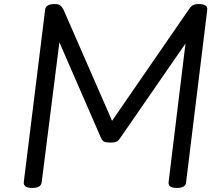

<svg xmlns="http://www.w3.org/2000/svg" viewBox="-20 -910 1090 944"><path d="M138 14Q94 14 97 -15L202 -863Q204 -877 215.5 -883.5Q227 -890 249 -890Q269 -890 277.5 -882.5Q286 -875 292 -863L531 -316L908 -863Q916 -876 926 -883Q936 -890 957 -890Q1002 -890 999 -862L895 -14Q894 0 883 7Q872 14 849 14Q805 14 809 -15L892 -696L570 -230Q562 -218 552.5 -213.5Q543 -209 524 -209Q505 -209 494.5 -212.5Q484 -216 477 -231L272 -702L185 -14Q183 0 172 7Q161 14 138 14Z"/></svg>

Font: Playwrite GB S
Style: Italic
Weight: 400
Italic angle: -7°
Designer: Veronika Burian, José Scaglione
Foundry: TypeTogether
Version: Version 1.000